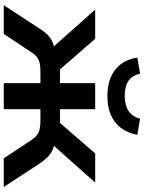

<svg xmlns="http://www.w3.org/2000/svg" viewBox="112 -900 787 1052"><g transform="rotate(90 506.0 -373.5)"><path d="M8 0 136 -196Q157 -229 176.5 -246Q196 -263 220 -271Q244 -279 277 -282L261 -244L32 -501H192L360 -308H435V-501H578V-308H653L820 -501H980L751 -244L736 -282Q769 -279 792 -271Q815 -263 834.5 -245.5Q854 -228 876 -196L1004 0H847L748 -150Q734 -171 719.5 -182Q705 -193 686.5 -197Q668 -201 641 -201H578V0H435V-201H371Q345 -201 326 -197Q307 -193 292.5 -182Q278 -171 265 -150L165 0ZM505 -568Q448 -568 404 -586Q360 -604 331.5 -641Q303 -678 295 -732L383 -747Q393 -704 422.5 -683.5Q452 -663 505 -663Q556 -663 587 -683.5Q618 -704 630 -747L718 -732Q708 -678 680 -641.5Q652 -605 608.5 -586.5Q565 -568 505 -568Z"/></g></svg>

Font: Nunito Sans 7pt SemiExpanded
Style: Bold
Weight: 700
Width: 6
Designer: Vernon Adams
Foundry: Vernon Adams
Version: Version 3.101;gftools[0.9.27]